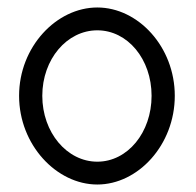

<svg xmlns="http://www.w3.org/2000/svg" viewBox="-20 -482 525 513"><path d="M31 -226C31 -95 131 11 240 11C349 11 447 -95 447 -226C447 -357 349 -462 240 -462C131 -462 31 -357 31 -226ZM93 -226C93 -324 159 -401 240 -401C321 -401 385 -324 385 -226C385 -128 321 -50 240 -50C159 -50 93 -128 93 -226Z"/></svg>

Font: Charger Sport
Style: LitNrw
Weight: 300
Designer: Jasper
Foundry: Cannot Into Space Fonts
Version: Version 1.1